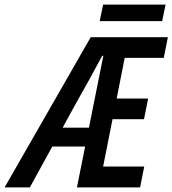

<svg xmlns="http://www.w3.org/2000/svg" viewBox="-83 -816 751 836"><path d="M-63 0 312 -654H648L630 -564H460L425 -387H562L544 -297H407L366 -91H545L527 0H252L367 -573H362Q334 -521 306 -470Q278 -419 250 -370L47 0ZM103 -178 120 -260H349L333 -178ZM351 -724 366 -796H638L623 -724Z"/></svg>

Font: Source Code Pro ExtraLight SemiBold
Style: Italic
Weight: 600
Italic angle: -11°
Monospace: yes
Version: Version 1.016;hotconv 1.0.116;makeotfexe 2.5.65601